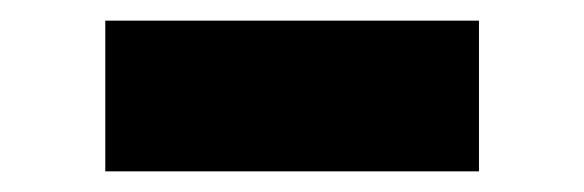

<svg xmlns="http://www.w3.org/2000/svg" viewBox="-20 -361 566 186"><path d="M444 -341V-195H82V-341Z"/></svg>

Font: Prodigy Sans
Style: Bold
Weight: 700
Designer: Wei Huang
Foundry: Wei Huang
Version: Version 1.003; ttfautohint (v1.8.3)